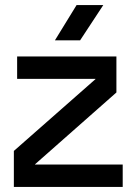

<svg xmlns="http://www.w3.org/2000/svg" viewBox="-20 -742 536 762"><path d="M35 0V-143L359 -428V-429H48V-518H442V-375L119 -90V-89H467V0ZM284 -722H390L298 -582H198Z"/></svg>

Font: TikTok Sans 24pt Medium
Style: Regular
Weight: 500
Version: Version 4.000